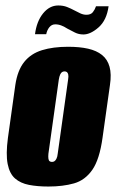

<svg xmlns="http://www.w3.org/2000/svg" viewBox="-20 -674 426 702"><path d="M157 8Q117 8 86 2Q55 -4 35 -21.5Q15 -39 8 -74.5Q1 -110 9 -170L36 -363Q44 -417 68.5 -447.5Q93 -478 133.5 -490.5Q174 -503 229 -503Q271 -503 302 -496Q333 -489 353 -473Q373 -457 380.5 -430Q388 -403 382 -363L355 -171Q344 -91 317.5 -53Q291 -15 250.5 -3.5Q210 8 157 8ZM170 -82Q175 -82 179 -84.5Q183 -87 186.5 -94Q190 -101 191 -112L229 -383Q231 -395 229.5 -401.5Q228 -408 224.5 -410.5Q221 -413 216 -413Q211 -413 207 -410.5Q203 -408 200 -401.5Q197 -395 195 -383L157 -112Q156 -101 157 -94Q158 -87 161.5 -84.5Q165 -82 170 -82ZM285 -548Q268 -548 254 -555Q240 -562 227 -569Q216 -576 205 -580.5Q194 -585 182 -585Q169 -585 160.5 -574.5Q152 -564 149 -549H108Q114 -596 137.5 -625Q161 -654 193 -654Q211 -654 225 -648.5Q239 -643 252 -636Q263 -630 274 -625Q285 -620 296 -620Q312 -620 319.5 -629.5Q327 -639 331 -651H377Q370 -600 340.5 -574Q311 -548 285 -548Z"/></svg>

Font: Alumni Sans Black
Style: Italic
Weight: 900
Italic angle: -8°
Version: Version 1.016